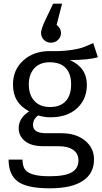

<svg xmlns="http://www.w3.org/2000/svg" viewBox="-20 -817 556 1048"><path d="M204.1 -637.2Q204.1 -658.7 229 -710.9L270 -796.9H318.8L289.1 -681.2Q313 -662.1 313 -637.2Q313 -614.7 296.9 -599.4Q280.8 -584 257.8 -584Q234.9 -584 219.5 -599.4Q204.1 -614.7 204.1 -637.2ZM488.8 -582 514.2 -504.9Q468.3 -490.2 361.8 -488.8Q454.1 -448.2 454.1 -354Q454.1 -275.4 400.6 -226.1Q347.2 -176.8 255.9 -176.8Q220.2 -176.8 189 -187Q160.2 -167.5 160.2 -134.8Q160.2 -89.8 231.9 -89.8H315.9Q395 -89.8 444.1 -49.6Q493.2 -9.3 493.2 53.2Q493.2 129.9 431.9 170.4Q370.6 210.9 251 210.9Q127.4 210.9 77.1 173.6Q26.9 136.2 26.9 54.2H103Q103 87.4 115.2 106.2Q127.4 125 159.9 135Q192.4 145 251 145Q335.4 145 371.8 123.5Q408.2 102.1 408.2 59.1Q408.2 21 379.4 1Q350.6 -19 298.8 -19H215.8Q150.4 -19 116.2 -47.1Q82 -75.2 82 -117.2Q82 -172.4 139.2 -209Q93.8 -233.4 72.3 -269Q50.8 -304.7 50.8 -356Q50.8 -436 107.2 -487.1Q163.6 -538.1 251 -538.1Q314 -536.6 360.1 -543Q406.2 -549.3 429 -557.1Q451.7 -564.9 488.8 -582ZM251 -477.1Q196.3 -477.1 166.7 -443.6Q137.2 -410.2 137.2 -356Q137.2 -299.3 167.7 -266.1Q198.2 -232.9 252.9 -232.9Q309.1 -232.9 338.6 -264.9Q368.2 -296.9 368.2 -356Q368.2 -415 338.6 -446Q309.1 -477.1 251 -477.1Z"/></svg>

Font: Fira Sans Book
Style: Regular
Weight: 350
Designer: Carrois Corporate & Edenspiekermann AG
Foundry: Carrois Corporate GbR & Edenspiekermann AG
Version: Version 4.203;PS 004.203;hotconv 1.0.88;makeotf.lib2.5.64775